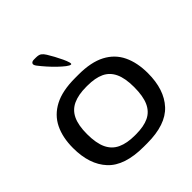

<svg xmlns="http://www.w3.org/2000/svg" viewBox="-231 -1047 1225 1225"><g transform="rotate(-45 381.5 -434.5)"><path d="M368 10Q196 10 119.5 -72.5Q43 -155 43 -303Q43 -398 76.5 -466.5Q110 -535 181.5 -572.5Q253 -610 368 -610H399Q512 -610 582.5 -573Q653 -536 686 -467Q719 -398 719 -303Q719 -155 643 -72.5Q567 10 399 10ZM378 -81H389Q460 -81 505 -102.5Q550 -124 572 -172.5Q594 -221 594 -303Q594 -383 571.5 -430.5Q549 -478 504 -499Q459 -520 389 -520H378Q308 -520 261 -498.5Q214 -477 191.5 -429.5Q169 -382 169 -303Q169 -221 192 -172.5Q215 -124 262 -102.5Q309 -81 378 -81ZM411 -689Q401 -689 381.5 -704Q362 -719 338 -742Q314 -765 291 -791Q268 -817 251 -839Q236 -858 242 -868.5Q248 -879 266 -879H283Q310 -879 322.5 -869.5Q335 -860 346 -842Q358 -823 372 -797Q386 -771 397.5 -746.5Q409 -722 413.5 -705.5Q418 -689 411 -689Z"/></g></svg>

Font: Red Rose Medium
Style: Regular
Weight: 500
Designer: Jaikishan Patel
Version: Version 2.000